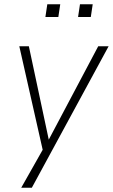

<svg xmlns="http://www.w3.org/2000/svg" viewBox="-20 -705 532 905"><path d="M80 180 188 -11 185 18 71 -487H116L213 -32H202L443 -487H492L130 180ZM348 -625 357 -685H417L408 -625ZM194 -625 203 -685H264L255 -625Z"/></svg>

Font: Nunito Sans 10pt SemiCondensed ExtraLight
Style: Italic
Weight: 250
Width: 4
Italic angle: -9°
Designer: Vernon Adams
Foundry: Vernon Adams
Version: Version 3.101;gftools[0.9.27]